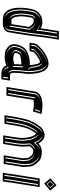

<svg xmlns="http://www.w3.org/2000/svg" viewBox="922 -1724 862 2745"><g transform="rotate(90 1352.5 -352.0)"><path d="M515.7 -560 547.8 -763H424.8L392.7 -560C389.8 -542 387.5 -523 385.7 -503C362.1 -517.8 329.4 -530.2 287.5 -527C279.5 -527 271.7 -526.3 264.2 -525C228.9 -518.8 210 -512.3 182.8 -491C144.8 -461.6 117.2 -424.4 107.7 -364L96.2 -292C89.5 -249.3 92.2 -217.2 91.7 -181C93.4 -138.5 100.1 -94.6 114.7 -61C139.5 -6.1 175 38 262 38H316C377.5 38 433.5 9.5 442.8 -49L489.2 -342C491.1 -354 492.8 -367 494.3 -381L496.7 -383L495.1 -386L496.4 -394L499.2 -424C506.1 -467.9 508.7 -516 515.7 -560ZM235.5 -382C237.4 -385.3 239.2 -388.3 240.9 -391C241.6 -395.2 248.1 -398 251.5 -401C257.5 -401 264.9 -404 273 -404C303.6 -404 317.7 -391.9 332.9 -378L340.4 -369C344.8 -363 349 -357.7 352.9 -353L365.4 -337L325.5 -85H281.5C276.8 -85 271.5 -85.3 265.6 -86C257.8 -86 254.6 -88.5 249.7 -93C236.4 -105.2 226.2 -126.7 222.4 -148C214.2 -190.5 210.4 -236.2 218.9 -290L230.7 -364C231.7 -370.5 234.6 -376.5 235.5 -382ZM470.7 -391.4 469.1 -378.8C467.3 -363.5 466 -353.6 464.2 -342L417.8 -49C411.6 -10.3 375.8 13 319.9 13H265.9C189.6 13 161.4 -22.4 138.1 -73.9C125.5 -103.1 118.7 -146 117 -185.2C117.2 -207 115.1 -221 116.5 -236.9C117.9 -256 118.2 -272.8 121.2 -292L132.7 -364C141.2 -417.7 163.3 -446.6 196.4 -472.3C220 -490.8 230.8 -494.4 264.7 -500.4C270.7 -501.5 276.9 -502 283.5 -502H284.5C320.6 -504.7 348.7 -494.6 369.8 -481.3L406.6 -458.2L410.9 -504.7C412.7 -524.2 414.9 -542.6 417.7 -560L445.9 -738H518.9L490.7 -560C483.4 -514.1 480.8 -466.1 474.2 -424L474 -423.2L471.3 -393.2C471.1 -392.2 471 -392.9 470.7 -391.4ZM211.3 -386.8 210.5 -382C210.2 -380.7 207.3 -374.3 205.7 -364L193.9 -290C184.9 -232.8 189 -183.6 197.5 -139.9C201.9 -115 213.2 -89.8 231 -73.5C235.9 -69 248.6 -61.4 260.2 -61C266.3 -60.4 272 -60 277.5 -60H346.5L391.9 -346.9L373.6 -370.4C369.4 -375.4 365.8 -380.1 361.4 -386.2L352.5 -396.7C336.7 -411.2 316.1 -429 276.9 -429C264.9 -429 256 -426.1 255.2 -426H245.1C234.9 -418.1 223.7 -411.8 211.3 -386.8ZM455.3 -388.2C455.5 -389.6 456 -391.5 456.3 -393.5L459.1 -423.5C466 -467.5 468.5 -514.5 475.7 -560L503.9 -738H460.9L432.7 -560C429.9 -542.4 427.6 -523.7 425.8 -504L420.3 -444L355.8 -484.5C335.1 -497.5 313 -504.1 286 -502H283.5C279.1 -502 275.2 -501.6 271.5 -501C240.8 -495.6 236.2 -494.6 213.2 -476.6C180.7 -451.5 156.6 -420.7 147.7 -364L136.2 -292C133.1 -272.1 132.8 -254.8 131.4 -236.2C129.9 -219.2 132.1 -204.3 131.9 -183.7C133.6 -143.3 140.5 -99.9 153.5 -69.8C178.2 -15.2 206.9 13 265.9 13H319.9C357 13 395.1 -0.8 402.8 -49L449.2 -342C451.4 -355.8 453.6 -372.7 455.3 -388.2ZM195.5 -382 196 -385.1C198.2 -389 199.8 -392 202.3 -395.9C206.6 -405.3 218 -413.2 220.3 -414.8L233.3 -426H251.5C252.9 -426.3 263.7 -429 276.9 -429C329.2 -429 352.9 -406.2 368 -392.4L376.9 -381.7C381.3 -375.7 384.9 -371 389.2 -365.9L406.5 -343.8L361.5 -60H277.5C271 -60 263.7 -60.5 258 -61C233.6 -62.6 220.1 -73.7 215.8 -77.6C197 -94.8 186.7 -118.9 182.5 -142.8C174.1 -186.1 170.1 -234.1 178.9 -290L190.7 -364C192.2 -373.6 195.2 -380.3 195.5 -382Z M713.5 -344 722.2 -399C748.6 -428.1 782 -451.8 814.9 -473L830.2 -481C835.9 -483.7 841.3 -486 846.3 -488C849.7 -489.6 861.4 -491.2 863.9 -492H871.9C876.5 -486.5 881.3 -483.4 884.5 -477C888.9 -466.1 894.7 -455.4 897 -442C905.2 -414.2 908.9 -384.8 910.8 -352C910.5 -350.7 910.7 -349.7 911.3 -349H888.3C862.2 -349 841.8 -344.2 817 -341L791.2 -336C762.9 -329.7 733.5 -317.9 709.3 -305C657.7 -275.9 624.9 -213.8 613 -139C608.9 -113 614.1 -89.5 623.6 -73C645.6 -32.3 691.2 9 759.6 9C768 10.3 780.3 11 796.3 11C837.4 12.6 859.3 6.9 890.5 -3L916.6 -10C923.9 5.7 934.8 21.1 946.1 31C967.5 47.6 1002.1 59 1041.7 59H1113.7L1133.1 -64H1061.1C1054.7 -64 1042.6 -66.8 1035.8 -68C1031 -73.7 1026.9 -85.4 1023.6 -92C1020.5 -109.5 1021.3 -131.9 1021.9 -151L1022.6 -168C1022.6 -172 1023.2 -180 1024.4 -192C1026 -217.5 1024.9 -220 1028.6 -244C1035.3 -285.9 1038.4 -317.8 1036.9 -353C1034.4 -413.1 1026.5 -468.4 1009.9 -517L999.7 -541C994.8 -552.3 988.1 -562.3 979.4 -571L968.5 -584C953.6 -600.4 927.1 -615 896.4 -615H877.4C869.3 -614.3 859 -612.7 846.6 -610C822.2 -605.5 810.7 -598.9 791.4 -590C737.8 -565.1 692.1 -528.6 650.9 -488.5C628 -466.3 606.8 -447 601.4 -413L590.5 -344ZM902.8 -226C901.9 -207.8 899 -169.4 897.9 -151L898.2 -134C897.9 -132 897.9 -129.7 898.1 -127L865.8 -119C858.8 -116.2 846.5 -112 837.7 -112C834.3 -111.3 827.9 -111 818.6 -111C807.4 -111.7 800.1 -112.3 796.9 -113C794.2 -113 788.7 -113.7 780.2 -115L770.5 -117C754 -120.4 743.7 -129.8 736.5 -142L737.9 -151C739.1 -154.3 740.4 -158.3 741.8 -163C743.7 -174.7 746.8 -180.3 753.3 -191L759.8 -201C766.8 -205.7 779.1 -209.9 786.6 -212L799.2 -216C819.5 -218.8 846.7 -226 868.8 -226ZM763.5 -16C705.7 -16 665.9 -51.1 646.2 -87.6C638.9 -100.3 634.8 -118.5 638 -139C649.3 -209.9 679.8 -261.3 718.8 -283.6C740.8 -295.2 768.2 -306 792.6 -311.6L817.2 -316.3C843.8 -319.9 861.6 -324 884.3 -324H967.7L935.8 -361.9C933.7 -394.8 929.9 -423 921.7 -451.2C918.5 -468.1 911.9 -480.1 908.3 -489.1C903.8 -500.5 894.3 -507.4 892.4 -509.7L886.2 -517H863.8C850.8 -512.9 833.1 -508.3 821.9 -503L804.8 -494.1C767.6 -470.3 730.5 -442.6 698.5 -407.3L692.4 -369L619.4 -369L626.4 -413C630.2 -436.7 643.1 -448.7 667.1 -472.1C707 -510.8 749.8 -544.8 799.1 -567.6C820 -577.3 826 -581.5 847.8 -585.5C859.7 -588.1 868.7 -589.4 874.5 -590H892.4C915.3 -590 937.3 -577.9 948.3 -566L959.5 -552.7C966.6 -545.6 972.2 -537.5 976.1 -528.4L986 -505.1C1001.6 -459.2 1009.2 -406.4 1011.6 -348.1C1013 -315 1010.2 -285.2 1003.6 -244C999.7 -218.9 1000.6 -212.7 999.2 -190.1C997.8 -176.5 997.3 -169.8 997.3 -164.5L996.6 -148C995.3 -108.9 993.7 -76 1015.3 -50.3L1020.1 -44.7C1031.2 -42.7 1040.4 -39 1057.2 -39H1104.2L1092.6 34H1045.6C1011 34 981.2 23.6 964 10.8C955.6 3.3 946 -10.1 939.9 -23.2L932.5 -39.1L886.9 -26.9C855.9 -17.1 840.4 -12.5 800.7 -14C781.4 -14 773.8 -16 763.5 -16ZM929.1 -251H872.8C844.5 -251 816.4 -243.1 797.3 -240.4L783 -235.9C770.6 -232.4 756 -226.3 742.7 -217.5L732.3 -201.7C726.2 -191.4 719.8 -179.2 717.1 -164.9C715.4 -159.2 714.8 -157.6 713.3 -153.5L710.2 -133.7C721.1 -115.3 734.4 -98.1 761.7 -92.5L772 -90.4C789.8 -87.6 794.4 -87.2 813.9 -86H814.6C823.5 -86 830.3 -86.3 836.2 -87C851.9 -88 861.3 -91.9 870.1 -95.2L925.5 -109L923.3 -133.1C923.3 -133.8 923.3 -134.3 923.3 -134.3L923.6 -136.2L923.2 -154.4C924.4 -174.3 927.2 -209.9 928.1 -228.8ZM800.2 -14H801.4C835.9 -12.6 845.9 -15.8 876.4 -25.5L943.9 -43.5L955.3 -19.1C961.5 -5.7 971.3 7.7 979 14.7C993.9 25.8 1018.6 34 1045.6 34H1077.6L1089.2 -39H1057.2C1036.8 -39 1026.1 -43.1 1021.6 -43.8L1006.8 -46.4L999.8 -54.7C989.6 -66.9 987.6 -77.6 984 -84.6C980.5 -104.9 981.1 -129 981.7 -149.1L982.4 -165.8C982.4 -170.6 982.9 -177.8 984.3 -190.8C985.7 -214.4 984.7 -219.3 988.6 -244C995.2 -285.5 998.1 -316 996.7 -349.9C994.3 -408.9 986.8 -461.6 970.7 -509L960.8 -532.4C956.6 -542.2 950.8 -550.2 944 -557L932.8 -570.4C921.6 -582.5 902.8 -590 892.4 -590H876.5C850.1 -586.9 840 -582.8 813.3 -570.5C766.9 -549 724 -515.3 684.1 -476.5C660.5 -453.6 645.8 -440.9 641.4 -413L634.4 -369L677.4 -369L683.1 -404.6C714.5 -439.2 752 -466.8 789.1 -490.5L807.2 -500C815.4 -503.8 816.7 -504.5 828.2 -509.1C842.3 -514.3 848.7 -514.1 857.9 -517H898.1L907.9 -505.2C909.9 -502.9 917.5 -497.5 923 -486.6C928 -476.7 933.3 -465.8 936.8 -448C945 -419.9 948.8 -391.2 950.8 -358.1L979.5 -324H884.3C866.8 -324 851.9 -320.7 823.5 -316.8L800.5 -312.4C779.5 -307.5 753.4 -297.2 734.2 -287C698.6 -266.5 664.5 -211.6 653 -139C649.4 -116.4 654.1 -96.4 661.7 -83.2C682.8 -44.3 722.6 -16 763.5 -16H768.4C776.4 -14.7 781.6 -14 800.2 -14ZM944.1 -251 943 -227.7C942.1 -209.1 939.3 -172.4 938.1 -153.1L938.4 -135.4L938.2 -134C938.2 -133.7 938.1 -132.6 938.2 -130.9L940 -111.4L881.1 -96.8C873 -93.8 863.3 -89.1 839.5 -87.1C831.9 -86.3 823.5 -86 814.6 -86H812.7C793.3 -87.2 783.4 -88.1 765.5 -90.9L754.6 -93.2C718.6 -100.6 706.1 -118.8 695.6 -136.4L698.2 -152.6C699.5 -156.3 700.4 -158.8 702 -164.2C704.3 -177.2 709.3 -187 716 -198.1L726 -213.2C741.5 -223.6 756.8 -229.9 772.4 -234.4L788.8 -239.6C807.4 -242.2 834.4 -251 872.8 -251Z M1347.2 -14 1408.4 -400 1422.7 -402C1431 -403 1439.3 -405 1447.1 -405H1496.1C1498.1 -405 1501.1 -404.7 1505 -404L1574.2 -393L1611.6 -515L1542.2 -525C1533.1 -527 1524.3 -528 1515.6 -528H1466.6C1458.6 -528 1450.5 -527.3 1442.3 -526C1395 -520.8 1365.4 -513.2 1332.3 -488C1308.7 -469.6 1293 -448.5 1286.8 -409L1224.2 -14ZM1326.2 -39H1253.2L1311.8 -409C1317.1 -442.5 1327.3 -454.8 1345.8 -469.2C1373.1 -489.9 1395.2 -496.1 1441.1 -501.2C1448.3 -501.9 1455.6 -503 1462.7 -503H1511.7C1518.6 -503 1526.3 -502.1 1533.9 -500.4L1579.8 -493.8L1557.7 -421.6L1512.9 -428.7C1508.6 -429.4 1504.7 -430 1500.1 -430H1451.1C1439 -430 1430.1 -427.6 1423.3 -426.8L1386.8 -421.7ZM1311.2 -39 1371.5 -419.9 1418.2 -426.4C1422.6 -427 1432.5 -430 1451.1 -430H1500.1C1508.6 -430 1514 -429 1518.8 -428.2L1543.6 -424.3L1565.4 -495.4L1527.4 -500.9C1522.1 -502.1 1515.6 -503 1511.7 -503H1462.7C1458.2 -503 1453.7 -502.6 1448.8 -501.8C1404 -494.6 1391 -494.9 1362.6 -473.5C1344.8 -459.5 1332.5 -445.3 1326.8 -409L1268.2 -39Z M2076.3 -229C2077.7 -242.3 2077.7 -259 2076.2 -279C2073.7 -306.3 2074.1 -322 2071 -347L2077.7 -358C2082.5 -363.8 2095.3 -375.8 2099 -379C2104.1 -384 2110.6 -391.8 2117.6 -395C2118.9 -395 2120.3 -395.3 2121.7 -396H2146.7C2167.7 -396 2181.9 -390.2 2192.2 -380C2205.3 -368.9 2211.5 -362.4 2220.4 -350C2227.7 -341.4 2239.7 -326.7 2237.3 -311C2237.7 -305.7 2238.4 -299.3 2239.2 -292C2240.1 -271.4 2245.7 -257 2242.2 -235L2200.9 26H2323.9L2365.2 -235C2369.9 -264.7 2367.4 -285.7 2363.9 -309L2362.8 -321C2362.4 -326.3 2362.1 -331 2362.1 -335C2361.8 -365.1 2352.1 -391.6 2339.3 -412C2313.4 -450.3 2279.1 -499.3 2223.8 -510C2207.8 -514.5 2187.8 -519 2166.2 -519C2158.2 -519 2147.5 -518.7 2134 -518C2095 -516.8 2059.4 -497.7 2037.4 -476C2035.2 -474.7 2033.2 -473 2031.6 -471C2027.5 -479 2023.4 -486.3 2019.1 -493C1995.8 -524 1968.2 -556.2 1913.5 -559C1902.2 -559 1889.2 -556.7 1874.4 -552C1840.1 -543 1806 -521.2 1789.2 -494C1786.5 -489.3 1782.7 -484 1777.7 -478C1766.4 -460.8 1754.5 -446 1743.6 -427L1726.4 -394C1704.7 -354.5 1697.6 -339.9 1684 -284C1669.8 -228.1 1660.1 -189.7 1651.4 -135L1627.8 14H1750.8L1774.4 -135C1782.4 -185.8 1790.3 -219.2 1804.1 -272C1817.9 -322.8 1831.5 -347 1852.8 -384C1858.5 -396.8 1867.6 -406.4 1876 -417L1886.6 -433C1888 -433.7 1889.4 -434 1890.7 -434C1891.5 -434.7 1892.2 -435 1892.9 -435C1896.2 -431.1 1901.7 -428.1 1904.3 -425C1920.2 -406.1 1930.2 -379.1 1937.9 -353L1936.6 -351L1939.4 -350C1939.3 -349.3 1939.5 -348.3 1940 -347C1944 -331.3 1947.3 -312 1948.4 -293C1949.5 -279.3 1955.1 -240.5 1952.5 -224L1949.4 -192C1948.7 -183.3 1947.8 -175.7 1946.8 -169C1946.2 -161 1945.2 -152.7 1943.8 -144L1915.8 33H2038.8L2066.8 -144C2068.3 -153.3 2069.4 -162.3 2070.1 -171C2073 -189.7 2073.4 -211 2076.3 -229ZM2045.1 -171 2044.9 -170C2044.3 -161.7 2043.2 -153.1 2041.8 -144L2017.7 8H1944.7L1968.8 -144C1970.2 -152.6 1971.4 -163.7 1971.9 -170C1973.3 -179.1 1973.9 -185.2 1974.6 -193.7L1977.6 -224.9C1981.1 -249.9 1974.6 -286.3 1973.7 -298.5C1972.6 -317.8 1969 -338.7 1965.1 -354.4L1967.3 -368L1960.1 -370.5C1952.1 -396.3 1942.3 -421.8 1924.8 -442.7C1918.5 -450.2 1913.8 -452.2 1913.4 -452.7L1907.2 -460H1896.9C1885.9 -457.4 1879 -455.4 1870.9 -451.6L1856.2 -429.4C1848.5 -419.7 1838.8 -409.5 1830.5 -392.3C1809.1 -355 1794.1 -327.5 1779.7 -274.7C1765.7 -221.4 1757.6 -186.7 1749.4 -135L1729.7 -11H1656.7L1676.4 -135C1684.9 -188.6 1694.2 -225.4 1708.5 -281.8C1722.1 -337.5 1726.4 -345.2 1748.4 -385.2L1765.5 -418C1775 -434.4 1785.9 -448.2 1797.4 -465.4C1804 -473.7 1806.8 -477.8 1810.6 -484C1825.5 -507.6 1870.8 -533.6 1909 -534C1953.1 -531.4 1975.4 -506.1 1997.5 -476.8C2001.3 -470.8 2004.9 -464.4 2008.6 -457.1L2024.5 -425.9L2049.2 -456L2051.1 -457.1C2069.2 -474.9 2097.2 -492 2131.1 -493C2144.8 -493.7 2154.8 -494 2162.2 -494C2180.8 -494 2199.2 -489.9 2214.3 -485.6C2259.3 -476.9 2291.2 -434.9 2317.3 -396.3C2328.7 -377.8 2336.5 -355.8 2336.7 -330.9C2336.8 -326 2337.1 -320.8 2337.6 -314.9L2338.8 -302.3C2342.2 -279.2 2344.4 -261.5 2340.2 -235L2302.8 1H2229.8L2267.2 -235C2271.7 -263.5 2265.2 -281.1 2264.5 -296.9C2264.3 -302.9 2263 -311.5 2262.7 -314.6C2265.1 -342.6 2247 -360.5 2241.4 -367.1C2231.9 -380.2 2222.9 -389.2 2210.9 -399.5C2196.1 -413.8 2176 -421 2150.7 -421H2119.8L2117.6 -420H2115.6L2109.9 -417.4C2094.4 -410.2 2086.3 -399 2083.2 -395.9C2076 -389.4 2065.5 -379.6 2057.7 -370.2L2044.7 -349C2051 -299.7 2054.8 -232.6 2045.1 -171ZM2030 -170.4 2030.1 -171C2040 -233.6 2036.6 -297.9 2030.2 -348.3L2041.2 -366.3C2048.6 -375.3 2058.9 -384.8 2066.2 -391.4C2069.1 -394.3 2075 -404.9 2095.7 -414.5L2107.5 -420H2109.5L2111.6 -421H2150.7C2184.4 -421 2210.8 -410.2 2226.1 -395.4C2238 -385.3 2247.8 -375.3 2257 -362.6C2263.9 -354.4 2280 -336.6 2277.5 -313.2C2278 -308.2 2278.5 -303.4 2279.4 -295.7C2280.2 -276.8 2286.4 -261.5 2282.2 -235L2244.8 1H2287.8L2325.2 -235C2329.6 -262.9 2327.4 -280.6 2323.8 -304.7L2322.7 -317.1C2322.2 -322.8 2321.9 -327.8 2321.9 -332.4C2321.6 -359.2 2313.1 -382.5 2301.8 -400.7C2275.2 -440.1 2240.2 -479.9 2208.5 -486.1C2193.3 -489 2176.8 -494 2162.2 -494C2155.6 -494 2146.9 -493.8 2132.7 -493C2111.1 -492.4 2086.3 -479.5 2067.8 -461.3L2066 -460.2L2021.3 -406L1993.2 -461.4C1989.4 -468.8 1986.2 -474.5 1981.9 -481.2C1958.4 -512.4 1936.4 -531.8 1908.3 -534C1905.6 -533.8 1899 -532.9 1889.8 -529.9C1867.1 -522.8 1841.1 -510.1 1826.8 -487.4C1823.4 -481.8 1819.7 -476.5 1814 -469.5C1802.7 -452.4 1791.3 -438.1 1781.6 -421.1L1764.4 -388.3C1742.5 -348.4 1737.3 -338.6 1723.7 -282.6C1709.4 -226.4 1699.9 -189 1691.4 -135L1671.7 -11H1714.7L1734.4 -135C1742.5 -186.4 1750.6 -220.6 1764.4 -273.7C1778.6 -325.7 1793.3 -352.4 1814.6 -389.4C1821.9 -404.9 1832.2 -416.1 1839.7 -425.4L1854.4 -447.7L1864.7 -452.5C1868.6 -454.3 1890 -458.3 1896.9 -460H1919L1928.8 -448.3C1929.3 -447.9 1934 -445.8 1940.3 -438.3C1957.9 -417.3 1967.3 -392.6 1975.2 -367.3L1981.8 -365L1979.8 -352.6C1984 -336.4 1987.5 -316 1988.6 -296.5C1989.5 -283.8 1995.7 -246.4 1992.6 -224.5L1989.5 -193.1C1988.8 -184.5 1988.1 -177.7 1986.9 -169.7C1986.2 -161.4 1985.2 -152.8 1983.8 -144L1959.7 8H2002.7L2026.8 -144C2028.3 -153.2 2029.3 -162 2030 -170.4Z M2464 -44 2450.8 39H2573.8L2587 -44C2588.2 -52 2588.8 -59.7 2588.6 -67L2655.5 -489H2532.5L2466.2 -71C2464.8 -62.1 2465.2 -51.6 2464 -44ZM2528.8 -643 2604.6 -553 2705.4 -640 2629.6 -730ZM2562 -44 2552.8 14H2479.8L2489 -44C2490.8 -55.4 2490.4 -65.4 2491.2 -71L2553.5 -464H2626.5L2563.3 -64.7C2563.4 -58.3 2563.2 -51.5 2562 -44ZM2564.2 -643 2624 -694.6 2670 -640 2610.2 -588.4ZM2548.4 -65.6 2611.5 -464H2568.5L2506.2 -71C2505.2 -64.2 2505.6 -54 2504 -44L2494.8 14H2537.8L2547 -44C2548.2 -51.7 2548.5 -58.9 2548.4 -65.6ZM2576 -643 2612.1 -600.2 2658.2 -640 2622.1 -682.8Z"/></g></svg>

Font: Tape
Style: Regular
Weight: 500
Foundry: Cannot Into Space Fonts
Version: Version 0.97